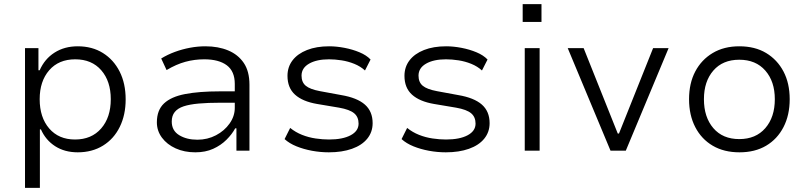

<svg xmlns="http://www.w3.org/2000/svg" viewBox="-20 -729 3911 929"><path d="M101 180V-496H166V-389H172Q196 -444 244 -474.5Q292 -505 356 -505Q426 -505 478 -472.5Q530 -440 559 -382.5Q588 -325 588 -248Q588 -173 559.5 -115Q531 -57 478.5 -24.5Q426 8 356 8Q293 8 247 -21.5Q201 -51 178 -103H173V180ZM343 -54Q423 -54 469.5 -107.5Q516 -161 516 -249Q516 -336 470 -389Q424 -442 344 -442Q264 -442 218 -389Q172 -336 172 -249Q172 -161 218 -107.5Q264 -54 343 -54Z M925 8Q872 8 830 -11Q788 -30 763.5 -63Q739 -96 739 -137Q739 -196 773.5 -228.5Q808 -261 876 -274Q944 -287 1043 -287H1130V-232H1046Q986 -232 941.5 -228Q897 -224 868.5 -214.5Q840 -205 825.5 -187Q811 -169 811 -141Q811 -97 847 -75Q883 -53 935 -53Q984 -53 1025 -74.5Q1066 -96 1091 -131.5Q1116 -167 1116 -207V-323Q1116 -384 1077.5 -413Q1039 -442 968 -442Q921 -442 877 -430Q833 -418 786 -390L760 -446Q791 -465 826.5 -478Q862 -491 899.5 -498Q937 -505 974 -505Q1036 -505 1084 -485Q1132 -465 1159.5 -424.5Q1187 -384 1187 -319V0H1124V-108H1118Q1103 -80 1076 -53Q1049 -26 1011.5 -9Q974 8 925 8Z M1571 8Q1530 8 1489.5 0.5Q1449 -7 1414.5 -21Q1380 -35 1357 -56L1384 -110Q1410 -89 1441.5 -76.5Q1473 -64 1507 -59Q1541 -54 1572 -54Q1638 -54 1676.5 -74.5Q1715 -95 1715 -131Q1715 -163 1693.5 -181Q1672 -199 1621 -208L1514 -226Q1444 -238 1407.5 -271Q1371 -304 1371 -362Q1371 -405 1395.5 -437Q1420 -469 1465.5 -487Q1511 -505 1573 -505Q1608 -505 1647 -497.5Q1686 -490 1719.5 -476Q1753 -462 1773 -441L1746 -388Q1724 -408 1694.5 -420Q1665 -432 1633 -437Q1601 -442 1572 -442Q1512 -442 1475.5 -421Q1439 -400 1439 -363Q1439 -331 1459.5 -314Q1480 -297 1528 -288L1631 -269Q1708 -256 1745.5 -223Q1783 -190 1783 -133Q1783 -90 1757 -58Q1731 -26 1683 -9Q1635 8 1571 8Z M2137 8Q2096 8 2055.5 0.5Q2015 -7 1980.5 -21Q1946 -35 1923 -56L1950 -110Q1976 -89 2007.5 -76.5Q2039 -64 2073 -59Q2107 -54 2138 -54Q2204 -54 2242.5 -74.5Q2281 -95 2281 -131Q2281 -163 2259.5 -181Q2238 -199 2187 -208L2080 -226Q2010 -238 1973.5 -271Q1937 -304 1937 -362Q1937 -405 1961.5 -437Q1986 -469 2031.5 -487Q2077 -505 2139 -505Q2174 -505 2213 -497.5Q2252 -490 2285.5 -476Q2319 -462 2339 -441L2312 -388Q2290 -408 2260.5 -420Q2231 -432 2199 -437Q2167 -442 2138 -442Q2078 -442 2041.5 -421Q2005 -400 2005 -363Q2005 -331 2025.5 -314Q2046 -297 2094 -288L2197 -269Q2274 -256 2311.5 -223Q2349 -190 2349 -133Q2349 -90 2323 -58Q2297 -26 2249 -9Q2201 8 2137 8Z M2509 -623V-709H2600V-623ZM2519 0V-496H2591V0Z M2934 0 2727 -496H2804L2969 -83H2975L3140 -496H3215L3008 0Z M3558 8Q3483 8 3428.5 -24Q3374 -56 3344 -114Q3314 -172 3314 -249Q3314 -326 3344 -383Q3374 -440 3428.5 -472.5Q3483 -505 3557 -505Q3633 -505 3687 -472.5Q3741 -440 3771 -383Q3801 -326 3801 -249Q3801 -172 3771 -114Q3741 -56 3687 -24Q3633 8 3558 8ZM3557 -56Q3637 -56 3683 -109Q3729 -162 3729 -249Q3729 -335 3683 -387.5Q3637 -440 3557 -440Q3477 -440 3431.5 -387.5Q3386 -335 3386 -249Q3386 -162 3431.5 -109Q3477 -56 3557 -56Z"/></svg>

Font: Nunito Sans 6pt Light
Style: Regular
Weight: 300
Version: Version 3.101;gftools[0.9.27]